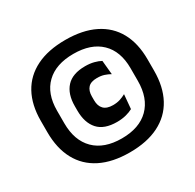

<svg xmlns="http://www.w3.org/2000/svg" viewBox="-147 -814 1005 989"><g transform="rotate(-30 356.0 -319.0)"><path d="M355.8 15.4Q253.3 15.4 182.6 -20.2Q111.8 -55.8 75.2 -123.7Q38.6 -191.6 38.6 -287.6V-354.8Q38.6 -449.5 75.2 -516.2Q111.8 -582.8 182.6 -617.9Q253.3 -653 355.8 -653Q458.2 -653 529.1 -617.9Q600.1 -582.8 636.7 -516.2Q673.3 -449.5 673.3 -354.8V-287.6Q673.3 -191.6 636.7 -123.7Q600.1 -55.8 529.1 -20.2Q458.2 15.4 355.8 15.4ZM376.8 -153.4Q300.7 -153.4 264.5 -193.7Q228.2 -234 228.2 -307V-332.9Q228.2 -405.1 264.7 -444.9Q301.2 -484.8 376.5 -484.8Q405.4 -484.8 428.7 -478.7Q452 -472.6 467.8 -463.7L475.7 -380.4Q459.9 -389.5 441.4 -395.6Q422.9 -401.6 399.3 -401.6Q362.4 -401.6 345.9 -383.6Q329.3 -365.5 329.3 -332.4V-309.4Q329.3 -275.4 347.2 -257.1Q365.1 -238.8 402 -238.8Q425.3 -238.8 443.8 -244.7Q462.4 -250.6 478.6 -259.7L471.1 -175.2Q454.7 -166.1 430.5 -159.7Q406.2 -153.4 376.8 -153.4ZM355.8 -67.6Q460.4 -67.6 517.5 -124.2Q574.6 -180.9 574.6 -284V-358.7Q574.6 -459.8 517.5 -514.9Q460.4 -570 355.8 -570Q251.4 -570 194.4 -514.9Q137.3 -459.8 137.3 -358.7V-284Q137.3 -180.9 194.4 -124.2Q251.4 -67.6 355.8 -67.6Z"/></g></svg>

Font: Anek Kannada Medium
Style: Regular
Weight: 500
Designer: Vaishnavi Murthy, Maithili Shingre (Kannada) & Yesha Goshar (Latin)
Foundry: Ek Type
Version: Version 1.003